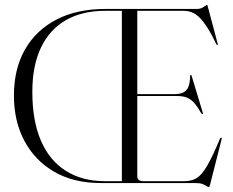

<svg xmlns="http://www.w3.org/2000/svg" viewBox="-20 -736 938 772"><path d="M403.5 -700H773.5Q783.5 -700 791.5 -704Q799.5 -708 804.8 -712Q810 -716 811.5 -716Q813 -716 813.8 -714.8Q814.5 -713.5 816 -707.5L855.5 -559.5Q856 -557.5 855.8 -556.5Q855.5 -555.5 854 -555Q853.5 -555 852.5 -555.5Q851.5 -556 850 -558Q831 -598 814.2 -624.2Q797.5 -650.5 782.2 -665.5Q767 -680.5 751.2 -686.5Q735.5 -692.5 717 -692.5H532V-27Q532 -17.5 538.2 -12.5Q544.5 -7.5 556.5 -7.5H720.5Q749.5 -7.5 770 -19.5Q790.5 -31.5 812.2 -68.2Q834 -105 864.5 -178.5Q866 -180.5 867 -181.8Q868 -183 869.5 -182.5Q871 -182.5 871.5 -180.8Q872 -179 871 -176L824.5 7Q823 12.5 822.2 14.2Q821.5 16 820 16Q816 16 810.2 12Q804.5 8 794.2 4Q784 0 766 0H385Q276.5 0 198.2 -45.2Q120 -90.5 78 -169.8Q36 -249 36 -351.5Q36 -458.5 80.2 -536.5Q124.5 -614.5 206.8 -657.2Q289 -700 403.5 -700ZM110 -367Q110 -250.5 144.5 -170.5Q179 -90.5 244.8 -49Q310.5 -7.5 402.5 -7.5H470V-692.5H402.5Q310.5 -692.5 245 -655Q179.5 -617.5 144.8 -544.8Q110 -472 110 -367ZM513 -357.5H680Q703 -357.5 717 -364.2Q731 -371 737.5 -387Q744 -403 744.5 -431Q744.5 -434.5 746.5 -434.5Q749.5 -435.5 751 -429.5L795.5 -282.5Q797.5 -278 794.5 -277.5Q792.5 -277 790 -279.5Q774 -307.5 760.5 -322.5Q747 -337.5 731 -343.8Q715 -350 691 -350H513Z"/></svg>

Font: Fraunces 120pt Light
Style: Regular
Weight: 300
Version: Version 1.000;[b76b70a41]